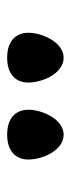

<svg xmlns="http://www.w3.org/2000/svg" viewBox="148 -928 196 531"><g transform="rotate(-90 245.5 -662.0)"><path d="M139.2 -583.5C181.2 -583.5 208 -642.1 208 -681.2C208 -711.4 189.9 -739.7 139.2 -739.7C88.9 -739.7 70.3 -711.4 70.3 -681.2C70.3 -642.1 95.2 -583.5 139.2 -583.5ZM352.1 -583.5C394 -583.5 420.9 -642.1 420.9 -681.2C420.9 -711.4 402.3 -739.7 352.1 -739.7C301.3 -739.7 283.2 -711.4 283.2 -681.2C283.2 -642.1 308.1 -583.5 352.1 -583.5Z"/></g></svg>

Font: Amarante
Style: Regular
Weight: 400
Designer: Karolina Lach
Foundry: Sorkin Type Co.
Version: Version 1.001